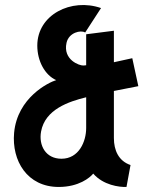

<svg xmlns="http://www.w3.org/2000/svg" viewBox="-20 -731 600 762"><path d="M498 -76C451 -92 432 -134 432 -183V-370L529 -389L505 -500L432 -484V-609L322 -595V-472L311 -471C296 -470 229 -493 244 -561C253 -602 301 -613 318 -602L381 -699C263 -740 128 -673 128 -550C128 -489 158 -433 203 -413C173 -404 49 -344 36 -204C26 -93 88 11 213 11C293 11 337 -26 350 -42C390 4 453 12 482 11ZM322 -223C322 -169 293 -101 224 -101C161 -101 133 -154 143 -209C159 -297 253 -328 322 -345Z"/></svg>

Font: Advent Pro
Style: Bold
Weight: 700
Designer: Andreas Kalpakidis
Foundry: Andreas Kalpakidis
Version: Version 2.002 2008